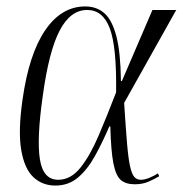

<svg xmlns="http://www.w3.org/2000/svg" viewBox="-20 -567 568 597"><path d="M152 10Q112 10 84 -16Q56 -42 46 -100.5Q36 -159 50 -257Q70 -399 120.5 -473Q171 -547 245 -547Q281 -547 305 -525.5Q329 -504 342 -453.5Q355 -403 356 -315H359L454 -536H528L366 -247Q371 -169 375 -121.5Q379 -74 384.5 -49.5Q390 -25 398 -16.5Q406 -8 418 -8Q430 -8 445.5 -14.5Q461 -21 471 -28L475 -19Q460 -10 441.5 -2Q423 6 399 6Q371 6 355.5 -7.5Q340 -21 332.5 -59.5Q325 -98 323 -174H320Q298 -123 275 -81.5Q252 -40 222.5 -15Q193 10 152 10ZM161 -8Q200 -8 230 -45.5Q260 -83 286.5 -145Q313 -207 341 -280Q343 -421 321.5 -478.5Q300 -536 251 -536Q199 -536 165.5 -472Q132 -408 113 -269Q94 -136 104 -72Q114 -8 161 -8Z"/></svg>

Font: Noto Serif Display ExtraCondensed Light
Style: Italic
Weight: 300
Width: 2
Italic angle: -12°
Designer: Monotype Design Team
Foundry: Monotype Imaging Inc.
Version: Version 2.009